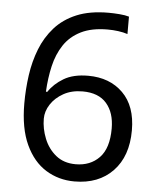

<svg xmlns="http://www.w3.org/2000/svg" viewBox="-53 -769 677 824"><g transform="rotate(5 286.0 -357.0)"><path d="M55 -305Q55 -367 63.5 -427Q72 -487 93 -540.5Q114 -594 151 -635.5Q188 -677 244.5 -700.5Q301 -724 382 -724Q403 -724 428.5 -722Q454 -720 470 -715V-640Q452 -646 429.5 -649Q407 -652 384 -652Q315 -652 269 -629Q223 -606 196.5 -566Q170 -526 158 -474Q146 -422 143 -363H149Q172 -398 213 -422.5Q254 -447 318 -447Q411 -447 468 -390.5Q525 -334 525 -230Q525 -118 463.5 -54Q402 10 298 10Q230 10 175 -24Q120 -58 87.5 -128Q55 -198 55 -305ZM297 -64Q360 -64 399 -104.5Q438 -145 438 -230Q438 -298 403.5 -338Q369 -378 300 -378Q253 -378 218 -358.5Q183 -339 163.5 -309Q144 -279 144 -247Q144 -204 161 -161.5Q178 -119 212 -91.5Q246 -64 297 -64Z"/></g></svg>

Font: Noto Sans Kawi
Style: Regular
Weight: 400
Designer: Fadhl Haqq
Version: Version 1.000